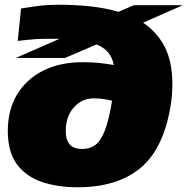

<svg xmlns="http://www.w3.org/2000/svg" viewBox="-20 -784 793 812"><path d="M255 -539H47L232 -620Q214 -620 194 -620Q154 -620 130.5 -618.5Q107 -617 90.5 -615Q74 -613 55 -611L69 -748Q104 -754 143 -759Q182 -764 225 -764Q298 -764 362.5 -757Q427 -750 481 -734L546 -762H753L585 -688Q644 -649 676.5 -586Q709 -523 709 -429Q709 -406 707 -380.5Q705 -355 700 -328Q669 -150 571 -71Q473 8 308 8Q223 8 156 -15Q89 -38 51 -90Q13 -142 13 -230Q13 -319 52 -384Q91 -449 162 -485Q233 -521 331 -521Q397 -521 461 -509Q450 -572 388 -596ZM258 -230Q258 -194 274 -174Q290 -154 329 -154Q361 -154 384 -171.5Q407 -189 424 -233.5Q441 -278 454 -358Q437 -362 418.5 -365Q400 -368 377 -368Q326 -368 292 -329.5Q258 -291 258 -230Z"/></svg>

Font: Georama Extended Black
Style: Italic
Weight: 900
Width: 7
Italic angle: -9°
Designer: Jean-Baptiste Levee
Foundry: Production Type
Version: Version 1.000